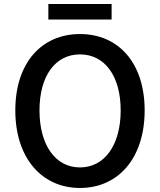

<svg xmlns="http://www.w3.org/2000/svg" viewBox="-20 -919 794 953"><path d="M377 14C567 14 698 -134 698 -371C698 -608 567 -750 377 -750C188 -750 56 -609 56 -371C56 -134 188 14 377 14ZM377 -88C255 -88 176 -199 176 -371C176 -543 255 -649 377 -649C499 -649 579 -543 579 -371C579 -199 499 -88 377 -88ZM220 -822H534V-899H220Z"/></svg>

Font: Noto Sans JP Medium
Style: Regular
Weight: 500
Designer: Ryoko NISHIZUKA 西塚涼子 (kana, bopomofo & ideographs); Paul D. Hunt (Latin, Greek & Cyrillic); Sandoll Communications 산돌커뮤니
Foundry: Adobe
Version: Version 2.004;hotconv 1.0.118;makeotfexe 2.5.65603